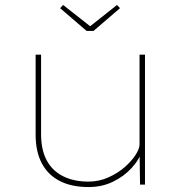

<svg xmlns="http://www.w3.org/2000/svg" viewBox="-20 -746 725 776"><path d="M338 10Q269 10 221.5 -14.5Q174 -39 149 -86Q124 -133 124 -201V-525H146V-204Q146 -140 169 -97.5Q192 -55 235.5 -33.5Q279 -12 337 -12Q380 -12 418 -29Q456 -46 484 -70.5Q512 -95 528 -120Q544 -145 544 -162V-525H566V0H546L544 -137L555 -140Q544 -102 512.5 -67.5Q481 -33 436.5 -11.5Q392 10 338 10ZM330 -621 223 -713 235 -726 352 -634H337L453 -726L465 -713L358 -621Z"/></svg>

Font: Lexend Exa Thin
Style: Regular
Weight: 250
Designer: Bonnie Shaver-Troup, Thomas Jockin
Foundry: Lexend
Version: Version 1.007